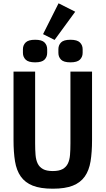

<svg xmlns="http://www.w3.org/2000/svg" viewBox="-20 -1132 640 1164"><path d="M193 -698V-263Q193 -224 195.5 -193Q198 -162 208.5 -140.5Q219 -119 240.5 -107Q262 -95 300 -95Q338 -95 359.5 -107Q381 -119 391.5 -140.5Q402 -162 404.5 -193Q407 -224 407 -263V-698H538V-283Q538 -209 529 -154Q520 -99 494 -62Q468 -25 421.5 -6.5Q375 12 300 12Q225 12 178.5 -6.5Q132 -25 106 -62Q80 -99 71 -154Q62 -209 62 -283V-698ZM311 -890 241 -925 335 -1112 436 -1061ZM193 -754Q152 -754 135.5 -770.5Q119 -787 119 -811V-834Q119 -858 135.5 -874.5Q152 -891 193 -891Q234 -891 250 -874.5Q266 -858 266 -834V-811Q266 -787 250 -770.5Q234 -754 193 -754ZM407 -754Q366 -754 350 -770.5Q334 -787 334 -811V-834Q334 -858 350 -874.5Q366 -891 407 -891Q448 -891 464.5 -874.5Q481 -858 481 -834V-811Q481 -787 464.5 -770.5Q448 -754 407 -754Z"/></svg>

Font: IBM Plex Mono SmBld
Style: Regular
Weight: 600
Monospace: yes
Designer: Mike Abbink, Paul van der Laan, Pieter van Rosmalen
Foundry: Bold Monday
Version: Version 2.3